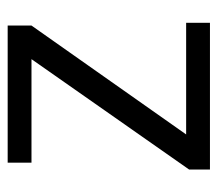

<svg xmlns="http://www.w3.org/2000/svg" viewBox="-54 -522 575 508"><g transform="rotate(-90 234.0 -267.5)"><path d="M428.2 0H40V-55.2L332 -472.2H58.1V-535.2H420.9V-472.2L132.8 -63H428.2Z"/></g></svg>

Font: f01722094
Style: Regular
Weight: 400
Foundry: Ascender Corporation
Version: Version 1.10